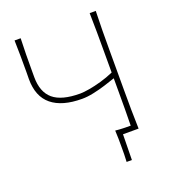

<svg xmlns="http://www.w3.org/2000/svg" viewBox="-154 -825 969 1093"><g transform="rotate(-20 330.5 -279.0)"><path d="M424 155Q425.5 132.5 425.8 109.5Q426 86.5 426 63.5Q426 40.5 425.8 15.8Q425.5 -9 424 -35Q447 -32.5 470.2 -31.8Q493.5 -31 516.5 -31Q517.5 -80.5 517.8 -130.5Q518 -180.5 518 -238V-317.5Q488 -307 451.8 -295.8Q415.5 -284.5 378.5 -276.8Q341.5 -269 309.5 -269Q189 -269 125.8 -320.8Q62.5 -372.5 62.5 -478.5Q62.5 -489.5 62.8 -500.5Q63 -511.5 63 -522.5Q63 -576 62.8 -619.5Q62.5 -663 61 -713H98Q96 -661 95.5 -614.8Q95 -568.5 95 -512.5V-478.5Q95 -388 146.2 -344.5Q197.5 -301 309.5 -301Q330 -301 364.2 -306.8Q398.5 -312.5 439 -324Q479.5 -335.5 518 -352.5V-475Q518 -540.5 517.8 -596.5Q517.5 -652.5 516 -713H553Q551 -652.5 550.5 -596.5Q550 -540.5 550 -475V-238Q550 -173 550.5 -117Q551 -61 553 0H458.5L456 155Z"/></g></svg>

Font: Commissioner Flair Thin
Style: Regular
Weight: 100
Designer: Kostas Bartsokas
Foundry: Kostas Bartsokas
Version: Version 1.000; ttfautohint (v1.8.3)